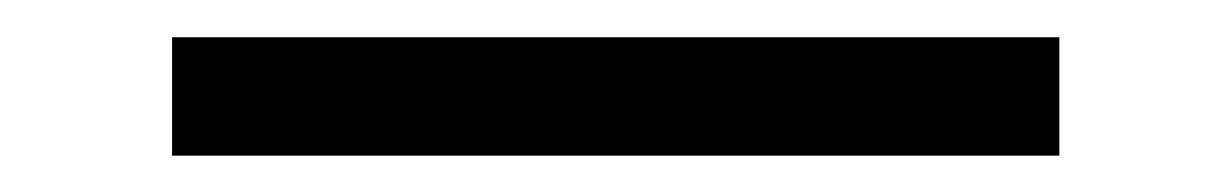

<svg xmlns="http://www.w3.org/2000/svg" viewBox="-20 -20 661 103"><path d="M72.3 63.5V0H548.3V63.5Z"/></svg>

Font: Now
Style: Regular
Weight: 400
Designer: Alfredo Marco Pradil
Foundry: Alfredo Marco Pradil
Version: Version 1.200;hotconv 1.0.109;makeotfexe 2.5.65596